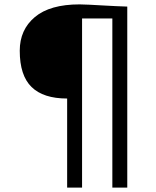

<svg xmlns="http://www.w3.org/2000/svg" viewBox="-20 -855 710 875"><path d="M286 0V-406Q177.5 -406 123.8 -458.5Q70 -511 70 -624Q70 -719.5 138.8 -777.2Q207.5 -835 343 -835Q360.5 -835 388.2 -833.5Q416 -832 447.8 -830.2Q479.5 -828.5 509.2 -827Q539 -825.5 560 -825V0H492V-771H354V0Z"/></svg>

Font: Merriweather Sans Light
Style: Regular
Weight: 300
Designer: Eben Sorkin
Foundry: Eben Sorkin
Version: Version 2.001; ttfautohint (v1.8.3)